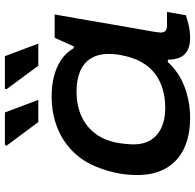

<svg xmlns="http://www.w3.org/2000/svg" viewBox="-26 -738 777 764"><g transform="rotate(-90 362.0 -356.5)"><path d="M274 12Q203 12 152 -12.5Q101 -37 74 -84Q47 -131 47 -198Q47 -236 53 -269Q59 -302 69 -331Q91 -401 133 -446.5Q175 -492 233 -515.5Q291 -539 360 -539Q404 -539 440.5 -529.5Q477 -520 505.5 -501Q534 -482 552 -451H559L593 -527H686L664 -402Q654 -343 646 -296.5Q638 -250 632 -215.5Q626 -181 621.5 -157Q617 -133 615.5 -120Q614 -107 614 -105Q614 -92 621 -86Q628 -80 644 -80H696L683 -5Q672 -1 646.5 5.5Q621 12 592 12Q562 12 542 1Q522 -10 513 -32Q510 -42 508 -53Q506 -64 506 -76L497 -77Q456 -32 397.5 -10Q339 12 274 12ZM314 -87Q355 -87 390 -97.5Q425 -108 452 -129Q479 -150 497 -182.5Q515 -215 523 -258Q526 -271 527 -280.5Q528 -290 528.5 -297.5Q529 -305 529 -311Q529 -354 511 -383Q493 -412 459 -426Q425 -440 379 -440Q326 -440 283.5 -421.5Q241 -403 212.5 -366Q184 -329 174 -271Q172 -257 171 -246Q170 -235 169.5 -227.5Q169 -220 169 -213Q169 -152 208 -119.5Q247 -87 314 -87ZM482 -592 389 -718 390 -725H520L570 -592ZM258 -592 164 -718 166 -725H296L346 -592Z"/></g></svg>

Font: Archivo Expanded Medium
Style: Italic
Weight: 500
Width: 7
Italic angle: -10°
Designer: Hector Gatti
Foundry: Omnibus-Type
Version: Version 2.001